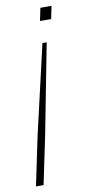

<svg xmlns="http://www.w3.org/2000/svg" viewBox="-116 -550 370 799"><g transform="rotate(-10 69.0 -150.5)"><path d="M117 -369 44 8 1 214H-31L12 8L99 -369ZM163 -515 152 -461H105L116 -515Z"/></g></svg>

Font: Hubot Sans Condensed ExtraLight
Style: Italic
Weight: 200
Width: 3
Italic angle: -12.0243°
Designer: Deni Anggara
Foundry: GitHub, Inc., Subsidiary of Microsoft Corporation
Version: Version 2.000